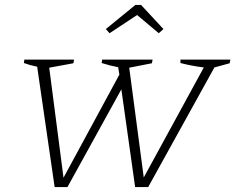

<svg xmlns="http://www.w3.org/2000/svg" viewBox="-20 -760 956 780"><path d="M202 0 131 -489Q101 -495 77 -504L79 -518H281L278 -503L180 -485L238 -38L465 -457L460 -487Q427 -493 393 -504L395 -518H600L597 -503L505 -485L564 -39L808 -486Q759 -492 713 -504V-518H916L913 -503L851 -486L582 0H529L473 -397L254 0ZM553 -740 644 -642 625 -625 537 -699 425 -625 410 -642 530 -740Z"/></svg>

Font: Piazzolla SC ExtraLight
Style: Italic
Weight: 200
Italic angle: -11.3°
Designer: Juan Pablo del Peral
Foundry: Huerta Tipografica
Version: Version 1.330